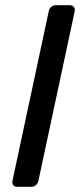

<svg xmlns="http://www.w3.org/2000/svg" viewBox="-20 -720 314 740"><path d="M47 0Q36 0 31 -6.5Q26 -13 28 -23L168 -677Q170 -687 177.5 -693.5Q185 -700 195 -700H249Q259 -700 264.5 -693.5Q270 -687 268 -677L128 -23Q126 -13 118.5 -6.5Q111 0 101 0Z"/></svg>

Font: Rubik
Style: Italic
Weight: 400
Italic angle: -12°
Designer: Hubert and Fischer
Foundry: Hubert and Fischer
Version: Version 2.300;gftools[0.9.30]